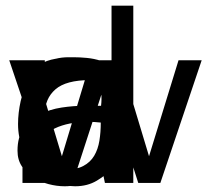

<svg xmlns="http://www.w3.org/2000/svg" viewBox="-20 -648 734 680"><path d="M375 0V-49.8Q356.4 -28.3 323.2 -8.3Q290 11.7 246.1 11.7Q208 11.7 171.9 -4.9Q135.7 -21.5 106.9 -50.8Q78.1 -80.1 61 -120.6Q43.9 -161.1 43.9 -209Q43.9 -248 53.2 -290Q62.5 -332 83.5 -366.7Q104.5 -401.4 138.7 -423.3Q172.9 -445.3 223.6 -445.3Q270.5 -445.3 310.1 -428.7Q349.6 -412.1 375 -377.9V-627.9H452.1V0ZM372.1 -213.9Q372.1 -249 362.3 -281.7Q352.5 -314.5 334.5 -339.4Q316.4 -364.3 291.5 -378.9Q266.6 -393.6 237.3 -393.6Q206.1 -393.6 184.1 -377.4Q162.1 -361.3 148.4 -336.4Q134.8 -311.5 128.9 -280.3Q123 -249 123 -219.7Q123 -185.5 131.8 -154.8Q140.6 -124 157.2 -101.1Q173.8 -78.1 197.3 -64.5Q220.7 -50.8 249 -50.8Q281.2 -50.8 304.7 -65.9Q328.1 -81.1 342.8 -105Q357.4 -128.9 364.7 -157.7Q372.1 -186.5 372.1 -213.9Z M298.8 -364.3Q213.9 -364.3 176.3 -331.5Q138.7 -298.8 138.7 -243.2V0H59.6V-434.6H138.7V-375Q147.5 -389.6 157.7 -400.4Q168 -411.1 185.5 -418.9Q203.1 -426.8 230 -430.7Q256.8 -434.6 298.8 -434.6V-364.3Z M351.6 0Q347.7 -16.6 345.2 -31.2Q342.8 -45.9 340.8 -62.5Q310.5 -24.4 281.2 -6.3Q252 11.7 209 11.7Q180.7 11.7 151.4 3.9Q122.1 -3.9 97.7 -19.5Q73.2 -35.2 57.6 -58.6Q42 -82 42 -114.3Q42 -164.1 64.5 -194.8Q86.9 -225.6 121.6 -243.2Q156.2 -260.7 198.2 -267.1Q240.2 -273.4 278.3 -273.4H337.9Q340.8 -297.9 338.4 -318.4Q335.9 -338.9 325.2 -354Q314.5 -369.1 294.4 -377.9Q274.4 -386.7 243.2 -386.7Q226.6 -386.7 209.5 -383.3Q192.4 -379.9 178.2 -371.6Q164.1 -363.3 155.3 -350.1Q146.5 -336.9 146.5 -317.4H65.4Q65.4 -355.5 80.6 -380.4Q95.7 -405.3 120.6 -419.9Q145.5 -434.6 176.8 -439.9Q208 -445.3 240.2 -445.3Q261.7 -445.3 287.6 -442.9Q313.5 -440.4 337.4 -432.6Q361.3 -424.8 380.4 -410.6Q399.4 -396.5 408.2 -372.1Q411.1 -364.3 413.1 -352.1Q415 -339.8 415.5 -325.2Q416 -310.5 416.5 -294.4Q417 -278.3 417 -264.6V-122.1Q417 -107.4 417.5 -89.8Q418 -72.3 419.4 -55.2Q420.9 -38.1 422.9 -23.4Q424.8 -8.8 428.7 0ZM336.9 -213.9Q329.1 -214.8 315.4 -215.8Q301.8 -216.8 293 -216.8Q271.5 -216.8 242.2 -212.9Q212.9 -209 186.5 -198.7Q160.2 -188.5 141.6 -170.4Q123 -152.3 123 -124Q123 -87.9 148.4 -67.4Q173.8 -46.9 209 -46.9Q250 -46.9 274.9 -60.1Q299.8 -73.2 313.5 -96.2Q327.1 -119.1 332 -149.4Q336.9 -179.7 336.9 -213.9Z M547.9 0H469.7L354.5 -360.4L237.3 0H159.2L12.7 -434.6H96.7L199.2 -94.7L301.8 -434.6H405.3L507.8 -94.7L612.3 -434.6H694.3Z"/></svg>

Font: Myanmar PaOh One
Style: Regular
Weight: 400
Designer: Debbi Hosken
Foundry: SIL
Version: Version 2.8